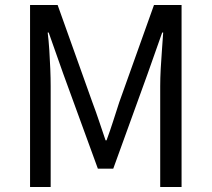

<svg xmlns="http://www.w3.org/2000/svg" viewBox="-20 -753 852 773"><path d="M101 0V-733H212L352 -341Q366 -304 379 -265Q392 -226 405 -188H409Q423 -226 435.5 -265Q448 -304 460 -341L600 -733H711V0H625V-406Q625 -438 627 -475.5Q629 -513 632 -551.5Q635 -590 637 -622H633L574 -455L436 -74H374L235 -455L176 -622H172Q176 -590 178.5 -551.5Q181 -513 182.5 -475.5Q184 -438 184 -406V0Z"/></svg>

Font: Noto Sans JP Thin
Style: Regular
Weight: 400
Version: Version 2.004-H2;hotconv 1.0.118;makeotfexe 2.5.65603